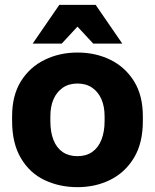

<svg xmlns="http://www.w3.org/2000/svg" viewBox="-20 -760 640 793"><path d="M300 13Q226 13 164.5 -16Q103 -45 66.5 -106.5Q30 -168 30 -260V-280Q30 -366 66.5 -424.5Q103 -483 164.5 -513Q226 -543 300 -543Q375 -543 436 -513Q497 -483 533.5 -424.5Q570 -366 570 -280V-260Q570 -169 533.5 -108.5Q497 -48 436 -17.5Q375 13 300 13ZM300 -115Q336 -115 361 -132.5Q386 -150 399 -183Q412 -216 412 -260V-280Q412 -320 399 -350Q386 -380 361 -397.5Q336 -415 300 -415Q264 -415 239 -397.5Q214 -380 201 -350Q188 -320 188 -280V-260Q188 -214 201 -181.5Q214 -149 239 -132Q264 -115 300 -115ZM115 -580 225 -740H375L485 -580H365L300 -650L235 -580Z"/></svg>

Font: Golos Text
Style: Bold
Weight: 700
Designer: A.Korolkova, Vitaly Kuzmin
Foundry: ParaType Ltd
Version: Version 2.004